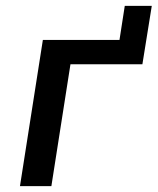

<svg xmlns="http://www.w3.org/2000/svg" viewBox="-20 -634 537 654"><path d="M48 0 126 -498H387L405 -614H497L465 -415H220L155 0Z"/></svg>

Font: Nunito Sans 7pt SemiCondensed SemiBold
Style: Italic
Weight: 600
Width: 4
Italic angle: -9°
Designer: Vernon Adams
Foundry: Vernon Adams
Version: Version 3.101;gftools[0.9.27]